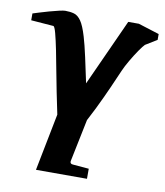

<svg xmlns="http://www.w3.org/2000/svg" viewBox="-81 -567 735 854"><g transform="rotate(10 286.0 -140.5)"><path d="M571.8 -443.8 520 -412.1Q512.2 -404.8 495.8 -381.1Q479.5 -357.4 463.1 -329.3Q446.8 -301.3 438 -280.8Q424.3 -249 402.8 -200.4Q381.3 -151.9 354 -95.9Q326.7 -40 294.9 14.2L193.8 -21Q192.4 -29.3 185.5 -61Q178.7 -92.8 169.7 -137.7Q160.6 -182.6 151.9 -230Q143.6 -275.9 134.5 -320.6Q125.5 -365.2 117.7 -394.5Q109.9 -423.8 104 -424.3L2.9 -432.1V-462.9Q11.7 -465.8 31.5 -471.9Q51.3 -478 74.7 -484.6Q98.1 -491.2 117.7 -495.6Q137.2 -500 145 -500Q167.5 -500 184.8 -495.1Q202.1 -490.2 216.6 -469.7Q231 -449.2 245.1 -401.9Q255.4 -367.7 267.6 -312Q279.8 -256.3 292 -198.2L429.2 -500H477.1L571.8 -470.2ZM139.2 219.2 196.8 -73.2H331.5L285.2 151.9Q281.7 168 300.3 168L369.6 173.8V219.2Z"/></g></svg>

Font: Charis
Style: Bold Italic
Weight: 700
Italic angle: -11°
Designer: Walt Agee, Miriam Martin, Annie Olsen, Victor Gaultney, Lorna Priest, Alan Ward, Bob Hallissy, Martin Hosken, Sharon Cor
Foundry: SIL Global
Version: Version 7.000